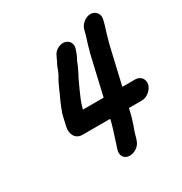

<svg xmlns="http://www.w3.org/2000/svg" viewBox="-159 -721 857 906"><g transform="rotate(-30 269.5 -268.0)"><path d="M399 -553 397 -545C390 -516 380 -492 373 -463C370 -453 366 -440 363 -425L318 -231H205L207 -237C214 -268 228 -295 239 -321L249 -343C263 -376 283 -406 295 -441C296 -444 297 -446 299 -449C307 -462 312 -476 317 -491C335 -535 292 -567 249 -541C227 -528 225 -512 213 -489C213 -487 211 -485 209 -482C200 -465 196 -446 186 -428C174 -410 164 -387 154 -365L145 -344C136 -327 132 -314 124 -297L112 -265C109 -255 107 -246 105 -237L97 -202C88 -164 105 -129 144 -129H295L289 -104C286 -95 284 -86 281 -77L274 -55C271 -44 262 -20 259 -8C258 -5 257 -2 255 3L252 13C248 27 248 39 254 50C274 84 337 67 351 24L355 13C358 4 360 -4 362 -12C364 -21 372 -40 374 -46L381 -68C385 -79 387 -89 390 -99L397 -129H468C495 -129 525 -153 531 -180C537 -207 519 -231 491 -231H420L465 -425C468 -440 472 -452 475 -462C481 -488 493 -518 499 -545L501 -553C507 -580 488 -604 461 -604C434 -604 405 -581 399 -553Z"/></g></svg>

Font: Electronic
Style: UltBlkIt
Weight: 500
Version: Version 1.011